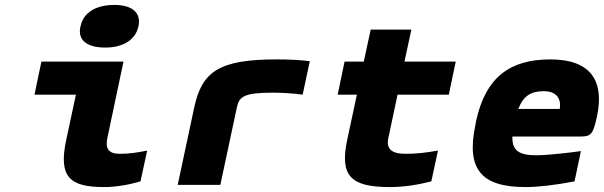

<svg xmlns="http://www.w3.org/2000/svg" viewBox="-20 -750 2450 779"><path d="M465 -126C420 -126 406 -148 416 -192L481 -500H148L120 -366H288L249 -184C217 -35 259 9 402 9C451 9 501 0 550 -14L577 -139C532 -130 503 -126 465 -126ZM306 -641C295 -590 329 -557 407 -557C481 -557 530 -590 541 -641L542 -644C553 -697 518 -730 444 -730C366 -730 318 -697 307 -644Z M1086 -374C1115 -374 1167 -372 1208 -366L1237 -502C1193 -507 1148 -509 1102 -509C868 -509 799 -459 768 -314L701 0H874L941 -314C950 -357 968 -374 1086 -374Z M1625 -126C1566 -126 1546 -148 1556 -192L1593 -366H1801L1829 -500H1621L1649 -630H1484L1456 -500H1378L1350 -366H1428L1389 -184C1357 -35 1404 9 1562 9C1618 9 1675 0 1730 -14L1757 -139C1704 -130 1670 -126 1625 -126Z M2402 -277C2433 -422 2377 -509 2213 -509C2047 -509 1949 -435 1911 -256L1909 -244C1870 -61 1935 9 2112 9C2165 9 2231 1 2311 -14L2337 -137C2295 -131 2202 -120 2156 -120C2086 -120 2057 -139 2059 -196H2328C2376 -196 2385 -199 2402 -277ZM2083 -308C2103 -360 2133 -380 2186 -380C2237 -380 2258 -351 2251 -308Z"/></svg>

Font: LT Wave Mono Black
Style: Italic
Weight: 900
Designer: Daniel Lyons
Version: Version 2.5 (Glyphs App)